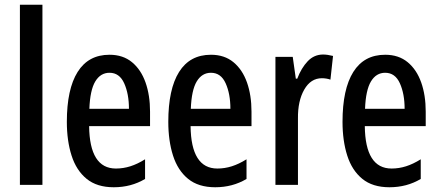

<svg xmlns="http://www.w3.org/2000/svg" viewBox="-20 -846 1853 810"><path d="M159 -66H64V-826H159Z M442 -615Q499 -615 537 -583.5Q575 -552 594 -498Q613 -444 613 -375V-314H356Q358 -135 469 -135Q500 -135 530 -144.5Q560 -154 592 -174V-91Q533 -56 460 -56Q389 -56 345.5 -91.5Q302 -127 282 -189.5Q262 -252 262 -332Q262 -470 307.5 -542.5Q353 -615 442 -615ZM442 -539Q404 -539 382 -502.5Q360 -466 357 -387H524Q524 -450 504 -494.5Q484 -539 442 -539Z M870 -615Q927 -615 965 -583.5Q1003 -552 1022 -498Q1041 -444 1041 -375V-314H784Q786 -135 897 -135Q928 -135 958 -144.5Q988 -154 1020 -174V-91Q961 -56 888 -56Q817 -56 773.5 -91.5Q730 -127 710 -189.5Q690 -252 690 -332Q690 -470 735.5 -542.5Q781 -615 870 -615ZM870 -539Q832 -539 810 -502.5Q788 -466 785 -387H952Q952 -450 932 -494.5Q912 -539 870 -539Z M1343 -616Q1352 -616 1362.5 -614.5Q1373 -613 1385 -610L1374 -510Q1366 -513 1356.5 -514.5Q1347 -516 1338 -516Q1291 -516 1263.5 -468Q1236 -420 1237 -346V-66H1142V-606H1215L1228 -514H1234Q1251 -559 1278 -587.5Q1305 -616 1343 -616Z M1605 -615Q1662 -615 1700 -583.5Q1738 -552 1757 -498Q1776 -444 1776 -375V-314H1519Q1521 -135 1632 -135Q1663 -135 1693 -144.5Q1723 -154 1755 -174V-91Q1696 -56 1623 -56Q1552 -56 1508.5 -91.5Q1465 -127 1445 -189.5Q1425 -252 1425 -332Q1425 -470 1470.5 -542.5Q1516 -615 1605 -615ZM1605 -539Q1567 -539 1545 -502.5Q1523 -466 1520 -387H1687Q1687 -450 1667 -494.5Q1647 -539 1605 -539Z"/></svg>

Font: Noto Sans Malayalam UI ExtraCondensed Medium
Style: Regular
Weight: 500
Width: 2
Designer: Jelle Bosma - Monotype Design Team
Foundry: Monotype Imaging Inc.
Version: Version 2.104; ttfautohint (v1.8.4.7-5d5b)